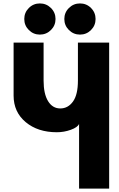

<svg xmlns="http://www.w3.org/2000/svg" viewBox="-20 -1111 703 1131"><path d="M149.9 -934.1Q123 -960.9 123 -999Q123 -1037.1 149.9 -1064Q176.8 -1090.8 214.8 -1090.8Q252.9 -1090.8 280 -1064Q307.1 -1037.1 307.1 -999Q307.1 -960.9 280 -934.1Q252.9 -907.2 214.8 -907.2Q176.8 -907.2 149.9 -934.1ZM386 -934.1Q358.9 -960.9 358.9 -999Q358.9 -1037.1 386 -1064Q413.1 -1090.8 451.2 -1090.8Q489.3 -1090.8 516.1 -1064Q543 -1037.1 543 -999Q543 -960.9 516.1 -934.1Q489.3 -907.2 451.2 -907.2Q413.1 -907.2 386 -934.1ZM60.1 -547.9V-859.9H236.8V-636.2Q236.8 -558.1 263.2 -515.1Q289.6 -472.2 335 -472.2Q380.4 -472.2 409.7 -512.5Q439 -552.7 439 -636.2V-859.9H623V0H445.8V-380.9Q437 -360.8 397 -346.4Q356.9 -332 314.9 -332Q202.6 -332 131.3 -391.6Q60.1 -451.2 60.1 -547.9Z"/></svg>

Font: Hussar Preview
Style: Bold
Weight: 700
Foundry: Cannot Into Space Fonts, PlusOne Fonts
Version: Version 2.29RC2 "Millennial"